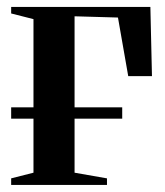

<svg xmlns="http://www.w3.org/2000/svg" viewBox="-20 -522 466 542"><path d="M11.5 0V-18.5L74.5 -34.5V-468L11.5 -484V-502.5H404.5L409 -307H342L313 -472.5L190.5 -476V-34.5L282 -18.5V0ZM11.5 -219H325V-187H11.5Z"/></svg>

Font: Merriweather 144pt SemiBold
Style: Regular
Weight: 600
Version: Version 2.100